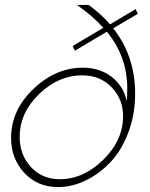

<svg xmlns="http://www.w3.org/2000/svg" viewBox="-20 -750 611 780"><path d="M540 -694 440 -635Q529 -522 529 -370Q529 -285 501.5 -212Q474 -139 429 -91.5Q384 -44 328.5 -17Q273 10 216 10Q132 10 78.5 -48Q25 -106 25 -190Q25 -302 115.5 -388.5Q206 -475 316 -475Q386 -475 434.5 -437Q483 -399 495 -338Q497 -358 497 -399Q494 -525 414 -621L284 -544L275 -563L400 -637Q356 -686 292 -730H340Q390 -694 427 -651L531 -713ZM223 -22Q319 -22 399.5 -101Q480 -180 480 -278Q480 -348 433 -396Q386 -444 314 -444Q218 -444 139 -368Q60 -292 60 -194Q60 -121 105.5 -71.5Q151 -22 223 -22Z"/></svg>

Font: Raleway-v4020 ExtraLight
Style: Italic
Weight: 275
Italic angle: -12°
Designer: Matt McInerney, Pablo Impallari, Rodrigo Fuenzalida
Foundry: Matt McInerney, Pablo Impallari, Rodrigo Fuenzalida
Version: Version 4.020;PS 004.020;hotconv 1.0.88;makeotf.lib2.5.64775